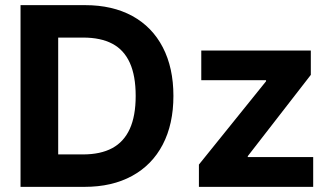

<svg xmlns="http://www.w3.org/2000/svg" viewBox="-20 -727 1290 747"><path d="M125.3 0V-126.2H302.5Q371.3 -126.2 416.5 -150.6Q461.8 -174.9 484.9 -225.4Q507.9 -275.9 507.9 -353.9Q507.9 -432.1 485.1 -482.6Q462.2 -533.1 417 -556.9Q371.8 -580.8 303.5 -580.8H121.9V-707H311.1Q417.5 -707 494.8 -664.8Q572.1 -622.5 613.4 -542.9Q654.7 -463.3 654.7 -353.9Q654.7 -244.1 613.2 -164.6Q571.7 -85 493.8 -42.5Q415.9 0 308.9 0ZM206.4 0H59.9V-707H206.4ZM753.9 -86.7 1015.1 -410.8V-415H763.1V-530.3H1189.3V-435.7L944 -119.5V-115.8H1198.5V0H753.9Z"/></svg>

Font: Pretendard JP Variable
Style: Regular
Weight: 400
Designer: Base glyphs from Inter by Rasmus Andersson; Hangul glyphs from Noto Sans CJK(Source Han Sans) by Jang Soo-young and Kang
Foundry: Kil Hyung-jin
Version: Version 1.307;Glyphs 3.2 (3192)